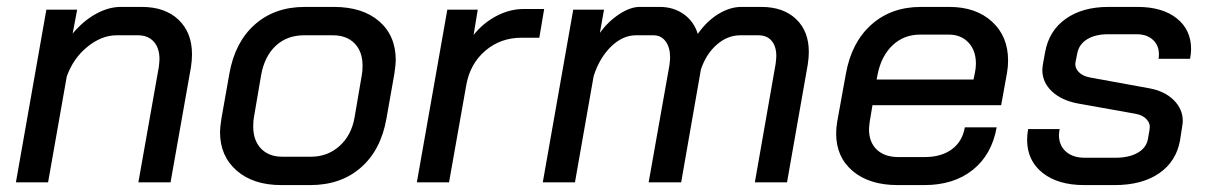

<svg xmlns="http://www.w3.org/2000/svg" viewBox="-20 -527 3494 555"><path d="M114 -499H203L190 -430Q221 -467 257.5 -487Q294 -507 329 -507H390Q457 -507 496 -470Q535 -433 535 -370Q535 -353 532 -333L473 0H380L439 -333Q441 -349 441 -356Q441 -388 424.5 -406.5Q408 -425 379 -425H317Q274 -425 233 -392Q192 -359 173 -306L119 0H26Z M616 -145Q616 -158 620 -184L643 -314Q659 -405 716.5 -456Q774 -507 861 -507H945Q1028 -507 1076 -465.5Q1124 -424 1124 -353Q1124 -342 1120 -314L1097 -184Q1081 -93 1023 -42.5Q965 8 877 8H793Q712 8 664 -34Q616 -76 616 -145ZM879 -74Q927 -74 961.5 -105Q996 -136 1005 -188L1026 -311Q1028 -320 1028 -337Q1028 -378 1005 -401.5Q982 -425 942 -425H859Q810 -425 777.5 -395Q745 -365 735 -311L714 -188Q712 -179 712 -161Q712 -121 734.5 -97.5Q757 -74 796 -74Z M1273 -499H1361L1349 -426Q1377 -461 1415.5 -481Q1454 -501 1494 -501H1553L1539 -418H1488Q1427 -418 1383 -380.5Q1339 -343 1328 -282L1278 0H1185Z M2318 -377Q2318 -361 2315 -341L2255 0H2162L2222 -342Q2224 -358 2224 -365Q2224 -393 2210.5 -409Q2197 -425 2172 -425H2120Q2083 -425 2052 -398Q2021 -371 2006 -326L1949 0H1855L1915 -338Q1917 -354 1917 -361Q1917 -390 1904 -407.5Q1891 -425 1869 -425H1818Q1780 -425 1746.5 -392.5Q1713 -360 1696 -307L1642 0H1549L1637 -499H1726L1714 -432Q1738 -465 1770 -486Q1802 -507 1829 -507H1887Q1927 -507 1956.5 -486Q1986 -465 1997 -429Q2023 -466 2056.5 -486.5Q2090 -507 2123 -507H2181Q2244 -507 2281 -472Q2318 -437 2318 -377Z M2397 -141Q2397 -157 2400 -175L2425 -313Q2441 -404 2498.5 -455.5Q2556 -507 2642 -507H2724Q2801 -507 2847.5 -464.5Q2894 -422 2894 -352Q2894 -335 2891 -317L2874 -223H2502L2494 -175Q2492 -159 2492 -153Q2492 -116 2514.5 -94.5Q2537 -73 2577 -73H2653Q2701 -73 2731.5 -95.5Q2762 -118 2769 -159H2861Q2847 -80 2792 -36Q2737 8 2652 8H2575Q2493 8 2445 -32.5Q2397 -73 2397 -141ZM2794 -297 2798 -316Q2801 -330 2801 -343Q2801 -381 2779.5 -404Q2758 -427 2722 -427H2640Q2593 -427 2560.5 -396.5Q2528 -366 2517 -313L2514 -297Z M2949 -123Q2949 -138 2952 -154H3043Q3041 -142 3041 -137Q3041 -107 3061 -89Q3081 -71 3116 -71H3204Q3243 -71 3268 -85Q3293 -99 3298 -124L3303 -153Q3306 -169 3295 -181.5Q3284 -194 3263 -198L3095 -228Q3048 -237 3020.5 -263Q2993 -289 2993 -325Q2993 -331 2995 -343L3001 -376Q3012 -438 3060.5 -472.5Q3109 -507 3184 -507H3268Q3340 -507 3381.5 -474Q3423 -441 3423 -385Q3423 -372 3420 -357H3329Q3330 -362 3330 -370Q3330 -396 3312.5 -412Q3295 -428 3266 -428H3183Q3146 -428 3122.5 -413.5Q3099 -399 3094 -373L3089 -348Q3086 -332 3097.5 -319.5Q3109 -307 3131 -303L3301 -272Q3346 -264 3372.5 -238Q3399 -212 3399 -177Q3399 -172 3397 -160L3391 -121Q3380 -60 3330.5 -26Q3281 8 3202 8H3114Q3038 8 2993.5 -27.5Q2949 -63 2949 -123Z"/></svg>

Font: Bai Jamjuree Medium
Style: Italic
Weight: 500
Italic angle: -10°
Version: Version 1.000; ttfautohint (v1.6)